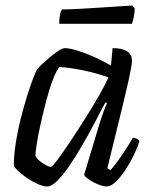

<svg xmlns="http://www.w3.org/2000/svg" viewBox="-20 -674 554 694"><path d="M151 0Q136 0 116 -9Q96 -18 77 -31Q58 -44 45 -56.5Q32 -69 30 -75Q30 -112 37 -157Q44 -202 55.5 -247Q67 -292 79 -330.5Q91 -369 101 -394Q111 -419 114 -423Q119 -430 132.5 -442.5Q146 -455 161.5 -468Q177 -481 191.5 -490.5Q206 -500 214 -500Q231 -500 259 -491.5Q287 -483 319.5 -468.5Q352 -454 381 -437L387 -500Q457 -500 457 -454Q457 -438 445 -384.5Q433 -331 413 -249.5Q393 -168 368 -66L379 -59Q389 -69 403.5 -89Q418 -109 433.5 -132.5Q449 -156 460 -176Q468 -176 475 -172Q482 -168 484 -164Q478 -143 464.5 -115Q451 -87 434 -61Q417 -35 399 -17.5Q381 0 366 0Q353 0 334.5 -7.5Q316 -15 301.5 -25Q287 -35 284 -42L337 -218Q346 -248 354.5 -271Q363 -294 367 -301L361 -304Q343 -270 321.5 -229Q300 -188 276.5 -147.5Q253 -107 230 -73.5Q207 -40 186.5 -20Q166 0 151 0ZM163 -71Q168 -70 187.5 -96Q207 -122 234 -162.5Q261 -203 289 -247.5Q317 -292 339.5 -331.5Q362 -371 372 -394Q328 -410 282 -419.5Q236 -429 195 -432Q184 -419 171.5 -387Q159 -355 148 -313Q137 -271 127.5 -229Q118 -187 113 -155Q108 -123 108 -110Q117 -95 136 -83Q155 -71 163 -71ZM194.1 -588Q194.1 -609 197.3 -622.5Q200.4 -636 204 -640Q230.1 -640 266.6 -642Q303 -644 341.3 -646.5Q379.5 -649 410.6 -651Q441.6 -653 457.8 -654L466.8 -645Q466.8 -627 463.2 -611Q459.6 -595 456.9 -588Z"/></svg>

Font: Texturina Light
Style: Italic
Weight: 300
Italic angle: -11°
Designer: Guillermo Torres Carreño
Foundry: Omnibus-Type
Version: Version 1.002; ttfautohint (v1.8.3)